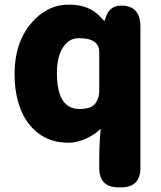

<svg xmlns="http://www.w3.org/2000/svg" viewBox="-20 -603 698 830"><path d="M493 207Q409 207 409 123V82Q409 38 412 -6L415 -42Q415 -47 411 -43Q388 -20 350 -3Q312 14 276 14Q169 14 106 -66Q43 -146 43 -285Q43 -418 116 -504Q184 -583 278 -583Q366 -583 414 -530Q429 -513 431 -513Q433 -513 436 -524Q453 -586 520 -578Q587 -569 587 -488V123Q587 207 503 207ZM323 -132Q377 -132 393 -157Q409 -180 409 -208V-381Q409 -404 392 -419Q372 -438 320 -438Q280 -438 255 -402Q226 -361 226 -287Q226 -132 323 -132Z"/></svg>

Font: Resource Han Rounded KR Heavy
Style: Regular
Weight: 900
Designer: Cyano Hao (round all glyphs); Ryoko NISHIZUKA 西塚涼子 (kana, bopomofo & ideographs); Paul D. Hunt (Latin, Greek & Cyrillic)
Foundry: Cyano Hao
Version: 0.990